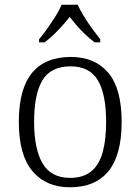

<svg xmlns="http://www.w3.org/2000/svg" viewBox="-20 -786 596 816"><path d="M277 10Q176 10 118 -58.5Q60 -127 60 -268Q60 -408 116 -476Q172 -544 281 -544Q383 -544 440 -477Q497 -410 497 -268Q497 -127 441 -58.5Q385 10 277 10ZM278 -30Q334 -30 368 -58Q402 -86 416.5 -139.5Q431 -193 431 -268Q431 -387 395.5 -445.5Q360 -504 280 -504Q196 -504 160.5 -445Q125 -386 125 -268Q125 -153 161 -91.5Q197 -30 278 -30ZM146 -619Q162 -638 180.5 -664Q199 -690 216 -717Q233 -744 242 -766H310Q320 -744 336.5 -717Q353 -690 372 -664Q391 -638 406 -619V-606H382Q360 -623 341.5 -640.5Q323 -658 307 -676.5Q291 -695 276 -714Q261 -695 244.5 -676.5Q228 -658 210 -640.5Q192 -623 170 -606H146Z"/></svg>

Font: Noto Serif Khmer Light
Style: Regular
Weight: 300
Version: Version 2.003